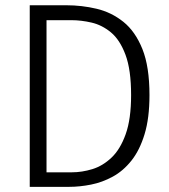

<svg xmlns="http://www.w3.org/2000/svg" viewBox="-20 -725 655 745"><path d="M560 -355.9Q560 -266.7 541 -204.4Q522.1 -142.1 490 -101.8Q457.9 -61.5 417.4 -39.5Q376.9 -17.4 333.1 -8.7Q289.2 0 248.2 0H95.4V-704.6H237.4Q297.4 -704.6 354.9 -691Q412.3 -677.4 458.7 -640.3Q505.1 -603.1 532.6 -534.6Q560 -466.2 560 -355.9ZM488.7 -355.9Q488.7 -454.4 466.9 -512.6Q445.1 -570.8 410.3 -599.5Q375.4 -628.2 335.1 -637.4Q294.9 -646.7 257.4 -646.7H160.5V-56.4H259Q297.9 -56.4 338.2 -68.7Q378.5 -81 412.6 -113.3Q446.7 -145.6 467.7 -204.4Q488.7 -263.1 488.7 -355.9Z"/></svg>

Font: Fira Code Light
Style: Regular
Weight: 300
Monospace: yes
Designer: Carrois Corporate, Edenspiekermann AG, Nikita Prokopov
Foundry: Carrois Corporate, Edenspiekermann AG, Nikita Prokopov
Version: Version 6.000; ttfautohint (v1.8.2) -l 8 -r 50 -G 200 -x 14 